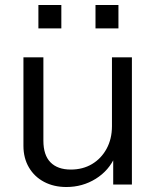

<svg xmlns="http://www.w3.org/2000/svg" viewBox="-20 -740 629 770"><path d="M246 10Q196 10 157 -10.5Q118 -31 96 -68.5Q74 -106 74 -155V-510H154V-176Q154 -118 182.5 -89Q211 -60 264 -60Q312 -60 349 -82Q386 -104 407.5 -143.5Q429 -183 429 -234L442 -113Q417 -56 364 -23Q311 10 246 10ZM434 0V-120H429V-510H509V0ZM363 -626V-720H455V-626ZM134 -626V-720H226V-626Z"/></svg>

Font: Instrument Sans
Style: Regular
Weight: 400
Designer: Rodrigo Fuenzalida
Foundry: fragTYPE
Version: Version 1.000;gftools[0.9.28]